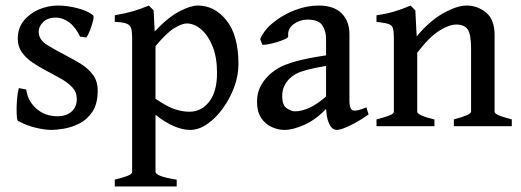

<svg xmlns="http://www.w3.org/2000/svg" viewBox="-20 -451 1860 686"><path d="M329.1 -127Q329.1 -79.6 309.8 -51.3Q290.5 -22.9 262.7 -9.3Q234.9 4.4 207.8 8.8Q180.7 13.2 165 13.2Q140.6 13.2 107.7 5.4Q74.7 -2.4 44.4 -19Q40.5 -21.5 39.6 -43.5Q38.6 -65.4 40.5 -92.5Q42.5 -119.6 47.4 -136.2L73.7 -131.3Q79.1 -89.8 110.1 -62.7Q141.1 -35.6 185.1 -35.6Q216.3 -35.6 235.4 -52Q254.4 -68.4 254.4 -97.7Q254.4 -121.6 238.3 -138.9Q222.2 -156.2 197 -170.4Q171.9 -184.6 144.5 -198.7Q119.6 -211.9 96.4 -227.5Q73.2 -243.2 58.3 -263.9Q43.5 -284.7 43.5 -313Q43.5 -350.1 64.5 -376.5Q85.4 -402.8 118.4 -417Q151.4 -431.2 188 -431.2Q220.2 -431.2 257.1 -421.6Q293.9 -412.1 312.5 -396.5Q316.4 -393.1 312.3 -376.2Q308.1 -359.4 301 -341.6Q293.9 -323.7 288.6 -316.9L266.1 -320.3Q249 -355.5 226.3 -371.8Q203.6 -388.2 179.2 -388.2Q150.4 -388.2 134.3 -372.3Q118.2 -356.4 118.2 -338.4Q118.2 -309.1 147.7 -290.8Q177.2 -272.5 218.8 -251Q245.1 -237.8 270.5 -221.7Q295.9 -205.6 312.5 -183.1Q329.1 -160.6 329.1 -127Z M659.2 13.2Q632.8 13.2 601.3 -0.2Q569.8 -13.7 535.6 -41V163.1Q535.6 169.9 552.2 177Q568.8 184.1 611.3 190.9V215.3H390.1V190.9Q419.9 183.6 436 177.2Q452.1 170.9 452.1 163.1V-315.4Q452.1 -337.9 448.5 -349.9Q444.8 -361.8 431.9 -366.7Q418.9 -371.6 390.1 -373V-396.5Q429.7 -403.3 456.1 -411.1Q482.4 -418.9 511.7 -431.2L528.8 -414.1L532.7 -338.4Q579.6 -388.7 620.1 -409.9Q660.6 -431.2 686.5 -431.2Q747.6 -431.2 789.8 -377.4Q832 -323.7 832 -222.2Q832 -181.2 816.7 -139.6Q801.3 -98.1 776.1 -63.5Q751 -28.8 720.5 -7.8Q689.9 13.2 659.2 13.2ZM647 -367.2Q630.9 -367.2 603 -350.6Q575.2 -334 535.6 -286.1V-98.1Q578.6 -68.8 606 -60.3Q633.3 -51.8 656.7 -51.8Q699.2 -51.8 727.3 -87.4Q755.4 -123 755.4 -190.9Q755.4 -245.6 739.7 -284.9Q724.1 -324.2 699.2 -345.7Q674.3 -367.2 647 -367.2Z M1296.9 -42Q1258.8 -15.6 1228 -1.2Q1197.3 13.2 1183.1 13.2Q1166 13.2 1155.5 -10Q1145 -33.2 1145 -73.2V-312.5Q1145 -341.8 1130.6 -361.8Q1116.2 -381.8 1076.2 -380.9Q1050.3 -380.4 1028.6 -364.3Q1006.8 -348.1 1009.8 -321.3Q1010.3 -316.9 998.3 -311.3Q986.3 -305.7 969.5 -300.5Q952.6 -295.4 937.7 -292.7Q922.9 -290 917 -291.5L909.7 -311.5Q923.3 -343.8 956.8 -370.8Q990.2 -397.9 1033.2 -414.6Q1076.2 -431.2 1118.7 -431.2Q1172.9 -431.2 1200.7 -403.3Q1228.5 -375.5 1228.5 -329.1V-90.3Q1228.5 -55.7 1246.1 -55.7Q1252.9 -55.7 1262.2 -57.9Q1271.5 -60.1 1289.1 -67.4ZM1149.4 -216.3Q1103 -208.5 1076.9 -201.4Q1050.8 -194.3 1037.1 -186.8Q1023.4 -179.2 1014.2 -169.9Q1002.4 -157.7 995.4 -142.8Q988.3 -127.9 988.3 -107.9Q988.3 -74.2 1005.1 -63.7Q1022 -53.2 1033.7 -53.2Q1057.6 -53.2 1085.7 -65.9Q1113.8 -78.6 1149.4 -109.9L1152.8 -69.8Q1110.8 -24.4 1068.8 -5.6Q1026.9 13.2 996.6 13.2Q973.6 13.2 950.9 2.9Q928.2 -7.3 913.3 -29.3Q898.4 -51.3 898.4 -86.4Q898.4 -118.7 909.9 -140.9Q921.4 -163.1 938 -179.7Q952.6 -194.3 974.1 -207.3Q995.6 -220.2 1036.4 -231.7Q1077.1 -243.2 1149.4 -253.9Z M1601.6 0V-24.4Q1663.1 -40.5 1663.1 -51.8V-276.4Q1663.1 -328.6 1651.1 -345.9Q1639.2 -363.3 1609.9 -363.3Q1585 -363.3 1549.6 -341.3Q1514.2 -319.3 1470.7 -262.7V-51.8Q1470.7 -45.4 1486.8 -38.1Q1502.9 -30.8 1532.2 -24.4V0H1325.2V-24.4Q1355 -32.2 1371.1 -38.3Q1387.2 -44.4 1387.2 -51.8V-315.4Q1387.2 -338.4 1384 -349.6Q1380.9 -360.8 1368.2 -365.2Q1355.5 -369.6 1325.2 -373V-396.5Q1360.8 -401.4 1389.9 -410.2Q1418.9 -418.9 1446.8 -431.2L1463.9 -414.1L1468.8 -320.8Q1513.2 -375 1562.7 -403.1Q1612.3 -431.2 1647.5 -431.2Q1686 -431.2 1716.6 -406.2Q1747.1 -381.3 1747.1 -325.7V-51.8Q1747.1 -45.9 1760 -39.8Q1772.9 -33.7 1808.6 -24.4V0Z"/></svg>

Font: Dai Banna SIL
Style: Regular
Weight: 400
Designer: Victor Gaultney
Foundry: SIL International
Version: Version 4.000